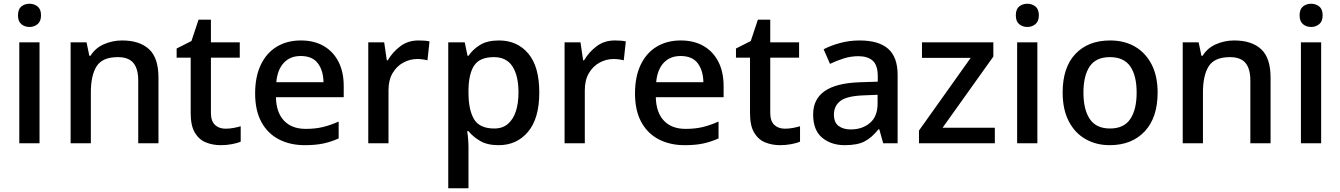

<svg xmlns="http://www.w3.org/2000/svg" viewBox="-20 -765 7156 1025"><path d="M191 -539V0H83V-539ZM138 -745Q162 -745 180.5 -730.5Q199 -716 199 -683Q199 -651 180.5 -636Q162 -621 138 -621Q112 -621 94 -636Q76 -651 76 -683Q76 -716 94 -730.5Q112 -745 138 -745Z M632 -549Q725 -549 775.5 -502.5Q826 -456 826 -351V0H718V-335Q718 -398 692 -429Q666 -460 609 -460Q527 -460 496 -411.5Q465 -363 465 -271V0H357V-539H442L457 -467H463Q489 -509 535 -529Q581 -549 632 -549Z M1184 -78Q1205 -78 1227 -82Q1249 -86 1265 -91V-9Q1248 -1 1218.5 4.5Q1189 10 1159 10Q1115 10 1078.5 -5Q1042 -20 1020 -57Q998 -94 998 -161V-457H923V-506L1002 -546L1040 -660H1106V-539H1260V-457H1106V-162Q1106 -119 1127.5 -98.5Q1149 -78 1184 -78Z M1586 -549Q1657 -549 1708 -519.5Q1759 -490 1787 -435.5Q1815 -381 1815 -305V-246H1453Q1455 -164 1496.5 -120.5Q1538 -77 1612 -77Q1664 -77 1704.5 -87Q1745 -97 1788 -116V-26Q1748 -8 1706.5 1Q1665 10 1607 10Q1529 10 1469 -21Q1409 -52 1375.5 -113.5Q1342 -175 1342 -266Q1342 -356 1372.5 -419.5Q1403 -483 1458 -516Q1513 -549 1586 -549ZM1585 -466Q1529 -466 1495 -429.5Q1461 -393 1455 -326H1707Q1706 -388 1677 -427Q1648 -466 1585 -466Z M2214 -549Q2228 -549 2244.5 -548Q2261 -547 2273 -544L2262 -443Q2251 -446 2236 -448Q2221 -450 2208 -450Q2168 -450 2132.5 -430.5Q2097 -411 2075.5 -374Q2054 -337 2054 -283V0H1946V-539H2031L2045 -443H2050Q2076 -487 2117 -518Q2158 -549 2214 -549Z M2644 -549Q2741 -549 2800 -479.5Q2859 -410 2859 -271Q2859 -133 2799 -61.5Q2739 10 2642 10Q2581 10 2542.5 -13Q2504 -36 2481 -65H2474Q2477 -48 2479 -23.5Q2481 1 2481 20V240H2373V-539H2461L2476 -467H2481Q2504 -501 2542.5 -525Q2581 -549 2644 -549ZM2617 -460Q2543 -460 2513 -417.5Q2483 -375 2481 -288V-271Q2481 -179 2510.5 -129Q2540 -79 2619 -79Q2663 -79 2691.5 -103.5Q2720 -128 2734 -171Q2748 -214 2748 -272Q2748 -360 2716 -410Q2684 -460 2617 -460Z M3262 -549Q3276 -549 3292.5 -548Q3309 -547 3321 -544L3310 -443Q3299 -446 3284 -448Q3269 -450 3256 -450Q3216 -450 3180.5 -430.5Q3145 -411 3123.5 -374Q3102 -337 3102 -283V0H2994V-539H3079L3093 -443H3098Q3124 -487 3165 -518Q3206 -549 3262 -549Z M3614 -549Q3685 -549 3736 -519.5Q3787 -490 3815 -435.5Q3843 -381 3843 -305V-246H3481Q3483 -164 3524.5 -120.5Q3566 -77 3640 -77Q3692 -77 3732.5 -87Q3773 -97 3816 -116V-26Q3776 -8 3734.5 1Q3693 10 3635 10Q3557 10 3497 -21Q3437 -52 3403.5 -113.5Q3370 -175 3370 -266Q3370 -356 3400.5 -419.5Q3431 -483 3486 -516Q3541 -549 3614 -549ZM3613 -466Q3557 -466 3523 -429.5Q3489 -393 3483 -326H3735Q3734 -388 3705 -427Q3676 -466 3613 -466Z M4170 -78Q4191 -78 4213 -82Q4235 -86 4251 -91V-9Q4234 -1 4204.5 4.5Q4175 10 4145 10Q4101 10 4064.5 -5Q4028 -20 4006 -57Q3984 -94 3984 -161V-457H3909V-506L3988 -546L4026 -660H4092V-539H4246V-457H4092V-162Q4092 -119 4113.5 -98.5Q4135 -78 4170 -78Z M4569 -549Q4671 -549 4721.5 -504.5Q4772 -460 4772 -365V0H4695L4674 -75H4670Q4635 -31 4596.5 -10.5Q4558 10 4490 10Q4417 10 4369 -30Q4321 -70 4321 -154Q4321 -236 4383 -279Q4445 -322 4573 -326L4666 -329V-358Q4666 -417 4639 -441Q4612 -465 4563 -465Q4522 -465 4484 -453Q4446 -441 4411 -424L4377 -502Q4415 -522 4465 -535.5Q4515 -549 4569 -549ZM4593 -256Q4502 -253 4467 -226.5Q4432 -200 4432 -153Q4432 -111 4457 -92.5Q4482 -74 4522 -74Q4583 -74 4624 -108.5Q4665 -143 4665 -212V-259Z M5291 0H4886V-68L5162 -456H4902V-539H5283V-463L5012 -83H5291Z M5518 -539V0H5410V-539ZM5465 -745Q5489 -745 5507.5 -730.5Q5526 -716 5526 -683Q5526 -651 5507.5 -636Q5489 -621 5465 -621Q5439 -621 5421 -636Q5403 -651 5403 -683Q5403 -716 5421 -730.5Q5439 -745 5465 -745Z M6160 -271Q6160 -137 6091 -63.5Q6022 10 5904 10Q5832 10 5775 -22.5Q5718 -55 5685.5 -118Q5653 -181 5653 -271Q5653 -405 5721 -477Q5789 -549 5907 -549Q5982 -549 6038.5 -516.5Q6095 -484 6127.5 -422Q6160 -360 6160 -271ZM5764 -271Q5764 -180 5798 -129.5Q5832 -79 5906 -79Q5980 -79 6014 -129.5Q6048 -180 6048 -271Q6048 -361 6014 -410.5Q5980 -460 5905 -460Q5831 -460 5797.5 -410.5Q5764 -361 5764 -271Z M6569 -549Q6662 -549 6712.5 -502.5Q6763 -456 6763 -351V0H6655V-335Q6655 -398 6629 -429Q6603 -460 6546 -460Q6464 -460 6433 -411.5Q6402 -363 6402 -271V0H6294V-539H6379L6394 -467H6400Q6426 -509 6472 -529Q6518 -549 6569 -549Z M7033 -539V0H6925V-539ZM6980 -745Q7004 -745 7022.5 -730.5Q7041 -716 7041 -683Q7041 -651 7022.5 -636Q7004 -621 6980 -621Q6954 -621 6936 -636Q6918 -651 6918 -683Q6918 -716 6936 -730.5Q6954 -745 6980 -745Z"/></svg>

Font: Noto Sans NKo Unjoined Medium
Style: Regular
Weight: 500
Designer: Monotype Design Team
Foundry: Monotype Imaging Inc.
Version: Version 2.004